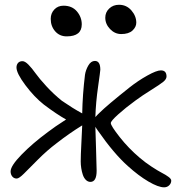

<svg xmlns="http://www.w3.org/2000/svg" viewBox="-20 -758 746 813"><path d="M493.2 -613.8Q466.3 -613.8 446 -635Q425.8 -656.2 425.8 -683.1Q425.8 -706.1 442.4 -721.9Q459 -737.8 483.9 -737.8Q515.6 -737.8 536.4 -713.9Q557.1 -689.9 557.1 -662.1Q557.1 -643.6 541 -628.7Q524.9 -613.8 493.2 -613.8ZM262.2 -604Q232.4 -604 213.6 -625.5Q194.8 -647 194.8 -678.2Q194.8 -701.7 210 -717.8Q225.1 -733.9 249 -733.9Q285.2 -733.9 305.7 -709.7Q326.2 -685.5 326.2 -654.8Q326.2 -604 262.2 -604ZM50.8 -2Q39.1 -2 32 -10.7Q24.9 -19.5 24.9 -32.2Q24.9 -55.7 71.3 -103.3Q117.7 -150.9 183.1 -199.2Q209.5 -219.7 259.8 -252Q221.2 -273.4 166 -314.9Q125 -347.2 87.4 -397.5Q49.8 -447.8 49.8 -472.2Q49.8 -483.9 56.4 -491.5Q63 -499 75.2 -499Q85.9 -499 100.6 -484.1Q115.2 -469.2 130.6 -447.5Q146 -425.8 176.5 -392.6Q207 -359.4 242.2 -331.1Q287.6 -299.8 328.1 -277.8Q329.6 -357.4 339.8 -440.9Q342.8 -461.4 354 -480.7Q365.2 -500 381.8 -500Q404.8 -500 404.8 -462.9Q404.8 -457.5 395.3 -390.9Q385.7 -324.2 383.8 -262.2Q385.7 -264.6 391.8 -271Q397.9 -277.3 401.9 -280.8Q432.1 -311 527.8 -387.2Q564.9 -416.5 604 -438.2Q643.1 -460 661.1 -460Q685.1 -460 685.1 -434.1Q685.1 -422.9 671.4 -411.6Q657.7 -400.4 619.6 -376.7Q581.5 -353 553.2 -332Q511.2 -301.3 480.2 -273.4Q449.2 -245.6 449.2 -236.8Q449.2 -225.6 486.8 -177.7Q524.4 -129.9 571.8 -89.8Q595.2 -69.8 622.1 -52.2Q648.9 -34.7 665.5 -26.1Q682.1 -17.6 693.6 -9Q705.1 -0.5 705.1 6.8Q705.1 18.1 696.5 26.6Q688 35.2 674.8 35.2Q650.4 35.2 608.6 10.7Q566.9 -13.7 521 -55.2Q462.4 -107.4 395 -204.1Q388.7 -212.4 383.8 -221.2Q384.3 -201.7 386.7 -127.7Q389.2 -53.7 389.2 -35.2Q389.2 12.2 362.8 12.2Q352.1 12.2 343.5 3.7Q335 -4.9 330.6 -18.3Q326.2 -31.7 324 -46.1Q321.8 -60.5 321.8 -74.2Q321.8 -99.6 324.5 -150.9Q327.1 -202.1 328.1 -227.1Q273.4 -193.4 220.2 -151.9Q179.2 -121.1 140.4 -82Q101.6 -43 81.1 -22.5Q60.5 -2 50.8 -2Z"/></svg>

Font: Shantell Sans Irregular
Style: Regular
Weight: 300
Designer: Stephen Nixon, Anya Danilova, Shantell Martin
Foundry: Arrow Type
Version: Version 1.006;[9816181b4]